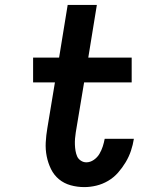

<svg xmlns="http://www.w3.org/2000/svg" viewBox="-20 -755 640 783"><path d="M324 8Q295 8 268 0.5Q241 -7 220.5 -24Q200 -41 188 -65.5Q176 -90 170.5 -117.5Q165 -145 166.5 -174Q168 -203 173 -232L204 -419H115V-520H221L256 -735H375L340 -520H517V-419H323L289 -215Q287 -203 286 -190Q285 -177 285.5 -164.5Q286 -152 288 -140Q290 -128 294.5 -117.5Q299 -107 309.5 -100Q320 -93 332 -93Q348 -93 362.5 -103Q377 -113 385.5 -127.5Q394 -142 399 -157.5Q404 -173 407 -189H526Q522 -164 514 -140Q506 -116 492.5 -93.5Q479 -71 461.5 -51Q444 -31 421 -17.5Q398 -4 373 2Q348 8 324 8Z"/></svg>

Font: Iosevka Extended Oblique
Style: Bold
Weight: 700
Width: 7
Italic angle: -9°
Monospace: yes
Designer: Belleve Invis
Foundry: Belleve Invis
Version: Version 32.5.0; ttfautohint (v1.8.4)